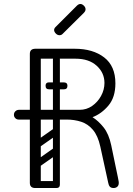

<svg xmlns="http://www.w3.org/2000/svg" viewBox="-20 -945 667 965"><path d="M551 0Q538 0 532 -7Q526 -14 524 -26L484 -209Q472 -263 447 -292.5Q422 -322 388 -333Q354 -344 316 -344H185V-28Q185 -16 178 -8Q171 0 157 0Q130 0 130 -26V-344H74Q64 -344 57 -351Q50 -358 50 -368Q50 -379 57.5 -386Q65 -393 75 -393H130V-674Q130 -700 158 -700H355Q447 -700 503.5 -656.5Q560 -613 560 -526Q560 -456 525 -414.5Q490 -373 445 -356Q474 -338 500.5 -305Q527 -272 539 -215Q553 -147 561 -109Q569 -71 572.5 -54Q576 -37 576.5 -32.5Q577 -28 577 -26Q577 -13 569.5 -6.5Q562 0 551 0ZM185 -393H380Q415 -393 443 -412.5Q471 -432 488 -463Q505 -494 505 -528Q505 -579 466 -614.5Q427 -650 360 -650H185ZM141 -17Q141 -35 159 -35H262Q280 -35 280 -17Q280 0 261 0H158Q141 0 141 -17ZM263 -365Q246 -365 246 -382V-646Q246 -663 263 -663Q281 -663 281 -647V-383Q281 -365 263 -365ZM209 -514Q209 -531 226 -531H300Q319 -531 319 -514Q319 -496 301 -496H227Q209 -496 209 -514ZM209 -514Q209 -531 226 -531H300Q319 -531 319 -514Q319 -496 301 -496H227Q209 -496 209 -514ZM275 -198Q280 -191 278.5 -184Q277 -177 272 -173L178 -107Q165 -98 155 -111Q144 -127 158 -136L252 -202Q265 -211 275 -198ZM275 -296Q280 -289 278.5 -282Q277 -275 272 -271L178 -205Q165 -196 155 -209Q144 -225 158 -234L252 -300Q265 -309 275 -296ZM168 0Q150 0 150 -18V-350Q150 -366 168 -366Q185 -366 185 -349V-17Q185 0 168 0ZM264 0Q246 0 246 -18V-350Q246 -366 264 -366Q281 -366 281 -349V-17Q281 0 264 0ZM294 -774Q288 -768 279 -768Q269 -768 261 -776Q252 -785 252 -794Q252 -802 259 -809L366 -916Q375 -925 384 -925Q393 -925 402 -916Q410 -908 410 -898Q410 -889 401 -880Z"/></svg>

Font: Nsibidi Libre Uzo
Style: Regular
Weight: 400
Designer: Oluwaseun Badejo
Version: Version 1.021